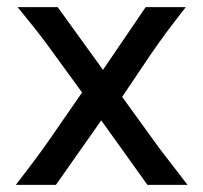

<svg xmlns="http://www.w3.org/2000/svg" viewBox="-20 -518 570 538"><path d="M500.5 -498Q481.4 -473.6 468.3 -456.3Q455.1 -439 444.3 -424.6Q433.6 -410.2 424.1 -396.5Q414.6 -382.8 402.8 -366.2L322.3 -246.6L405.3 -131.8Q418.5 -113.3 428.2 -100.3Q438 -87.4 448.7 -73.7Q459.5 -60.1 472.4 -43Q485.4 -25.9 505.4 0H393.1L263.7 -180.7L136.7 0H24.4Q44.4 -26.4 58.1 -44.2Q71.8 -62 82.3 -76.2Q92.8 -90.3 101.8 -103Q110.8 -115.7 122.1 -131.8L210 -258.8L131.8 -366.2Q119.6 -383.3 109.6 -396.7Q99.6 -410.2 88.4 -424.6Q77.1 -439 63.2 -456.3Q49.3 -473.6 29.3 -498H141.6L268.6 -322.3L388.2 -498Z"/></svg>

Font: Andika FrenchTight
Style: Regular
Weight: 400
Designer: Victor Gaultney, Annie Olsen, Julie Remington, Don Collingsworth, Eric Hays, Becca Hirsbrunner
Foundry: SIL International
Version: Version 5.000 ; Dig1 Dig4Opn Dig7 LnSpcTght